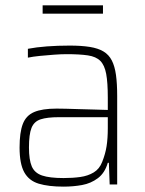

<svg xmlns="http://www.w3.org/2000/svg" viewBox="-20 -688 542 716"><path d="M217 8Q161 8 124.5 -3Q88 -14 70.5 -45.5Q53 -77 53 -138Q53 -194 65 -225.5Q77 -257 107 -270Q137 -283 191 -283Q204 -283 226 -282.5Q248 -282 276 -281Q304 -280 331.5 -279.5Q359 -279 382 -278V-324Q382 -380 376 -412.5Q370 -445 354 -461Q338 -477 307.5 -481.5Q277 -486 228 -486Q208 -486 181 -484Q154 -482 128.5 -479.5Q103 -477 84 -473V-506Q115 -512 155 -515Q195 -518 240 -518Q284 -518 315 -513Q346 -508 366 -496Q386 -484 397 -462.5Q408 -441 412.5 -408.5Q417 -376 417 -330V0H389L386 -81H382Q371 -43 345 -23.5Q319 -4 286 2Q253 8 217 8ZM217 -24Q251 -24 279.5 -28Q308 -32 329.5 -45Q351 -58 361 -84Q373 -114 377.5 -143Q382 -172 382 -210V-251H200Q156 -251 131.5 -243Q107 -235 97.5 -211Q88 -187 88 -138Q88 -92 98.5 -67.5Q109 -43 137 -33.5Q165 -24 217 -24ZM139 -637V-668H364V-637Z"/></svg>

Font: Saira SemiCondensed Thin
Style: Regular
Weight: 250
Width: 4
Designer: Hector Gatti with collaboration of the Omnibus-Type team
Foundry: Omnibus-Type
Version: Version 1.101